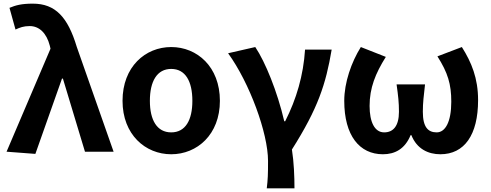

<svg xmlns="http://www.w3.org/2000/svg" viewBox="-20 -832 2692 1053"><path d="M174 12 320 -401H325L446 0H603L401 -575C352 -738 284 -812 160 -812C97 -812 66 -803 32 -789L65 -670C89 -681 109 -689 143 -689C194 -689 235 -652 253 -582L257 -565L16 0Z M919 14C1061 14 1186 -94 1186 -279C1186 -466 1061 -574 919 -574C777 -574 652 -466 652 -279C652 -94 777 14 919 14ZM919 -106C841 -106 802 -173 802 -279C802 -386 841 -454 919 -454C997 -454 1035 -386 1035 -279C1035 -173 997 -106 919 -106Z M1443 201H1595C1595 137 1592 57 1581 -12C1724 -238 1767 -370 1799 -560H1653C1644 -419 1606 -289 1544 -167H1539C1501 -330 1435 -492 1380 -574L1231 -540C1349 -377 1450 -102 1450 51C1450 124 1449 153 1443 201Z M2080 14C2146 14 2201 -15 2232 -91H2236C2266 -15 2329 14 2395 14C2527 14 2602 -92 2602 -283C2602 -403 2566 -490 2513 -574L2379 -523C2436 -433 2455 -371 2455 -274C2455 -163 2422 -106 2375 -106C2328 -106 2299 -134 2299 -219C2299 -270 2304 -305 2311 -369H2155C2164 -305 2168 -270 2168 -219C2168 -140 2136 -106 2087 -106C2035 -106 2007 -162 2007 -251C2007 -350 2039 -429 2096 -520L1959 -574C1907 -491 1868 -379 1868 -279C1868 -88 1952 14 2080 14Z"/></svg>

Font: Noto Sans KR Bold
Style: Regular
Weight: 700
Designer: Ryoko NISHIZUKA  (kana & ideographs); Paul D. Hunt (Latin, Greek & Cyrillic); Wenlong ZHANG  (bopomofo); Sandoll Communi
Foundry: Adobe Systems Incorporated
Version: Version 1.004;PS 1.004;hotconv 1.0.82;makeotf.lib2.5.63406